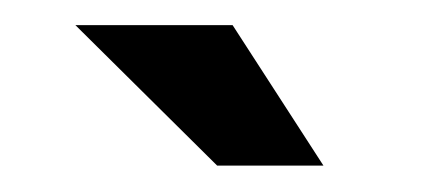

<svg xmlns="http://www.w3.org/2000/svg" viewBox="-20 -730 328 149"><path d="M148.5 -601.5 38.5 -710.5H160.5L231 -601.5Z"/></svg>

Font: Anybody ExtraBold
Style: Regular
Weight: 800
Designer: Tyler Finck
Foundry: Etcetera Type Company
Version: Version 1.010; ttfautohint (v1.8.3) -l 8 -r 50 -G 200 -x 14 